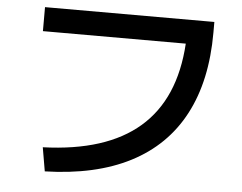

<svg xmlns="http://www.w3.org/2000/svg" viewBox="-51 -752 1039 825"><g transform="rotate(5 469.0 -339.5)"><path d="M726.6 -587.9H110.4V-691.4H840.8V-645.5Q840.8 -437.5 764.4 -292.7Q688 -147.9 538.6 -71Q389.2 5.9 170.9 11.7L153.3 -90.8Q425.8 -100.1 568.8 -223.9Q711.9 -347.7 726.6 -587.9Z"/></g></svg>

Font: Pretendard JP SemiBold
Style: Regular
Weight: 600
Designer: Base glyphs from Inter by Rasmus Andersson; Hangeul glyphs from Noto Sans CJK(Source Han Sans) by Jang Soo-young and Kan
Foundry: Kil Hyung-jin
Version: Version 1.309